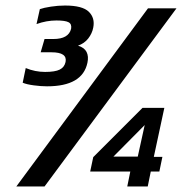

<svg xmlns="http://www.w3.org/2000/svg" viewBox="-20 -674 700 694"><path d="M150 -362Q128 -362 102 -365.5Q76 -369 62 -375L73 -428Q90 -421 107.5 -417.5Q125 -414 143 -414Q179 -414 196 -422.5Q213 -431 217 -450Q224 -485 166 -485H127L141 -533H173Q228 -533 237 -570Q240 -587 228 -593.5Q216 -600 184 -600Q148 -600 112 -587L124 -641Q138 -646 164 -650Q190 -654 215 -654Q278 -654 301 -631.5Q324 -609 317 -574Q313 -553 299 -535Q285 -517 262 -509Q285 -502 293 -486Q301 -470 296 -447Q278 -362 150 -362ZM39 0 515 -644H618L141 0ZM440 0 451 -54H306L317 -106L495 -284H574L536 -107H567L556 -54H525L514 0ZM390 -108H478L503 -222Z"/></svg>

Font: Kanit
Style: Italic
Weight: 400
Italic angle: -12°
Designer: Katatrad Team
Foundry: CadsonDemak
Version: Version 2.000; ttfautohint (v1.8.3)